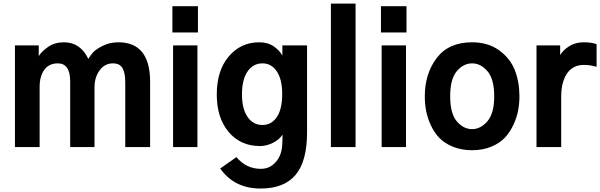

<svg xmlns="http://www.w3.org/2000/svg" viewBox="-20 -832 3394 1086"><path d="M64.5 0V-575.2H199.2V-514.6Q214.8 -541 252.4 -566.9Q290 -592.8 341.8 -592.8Q434.6 -592.8 479.5 -499Q490.2 -517.6 506.3 -535.6Q522.5 -553.7 562 -573.2Q601.6 -592.8 649.4 -592.8Q829.1 -592.8 829.1 -369.1V0H688.5V-366.2Q688.5 -419.9 672.9 -446.8Q657.2 -473.6 619.1 -473.6Q572.3 -473.6 543.5 -434.1Q514.6 -394.5 514.6 -338.9V0H377V-370.1Q377 -473.6 307.6 -473.6Q256.8 -473.6 230.5 -437Q204.1 -400.4 204.1 -339.8V0Z M955.1 -648.4V-796.9H1099.6V-648.4ZM959 0V-575.2H1096.7V0Z M1348.6 -298.8Q1348.6 -215.8 1380.4 -170.4Q1412.1 -125 1463.9 -125Q1515.6 -125 1545.9 -169.9Q1576.2 -214.8 1576.2 -299.8Q1576.2 -383.8 1545.4 -428.7Q1514.6 -473.6 1464.8 -473.6Q1411.1 -473.6 1379.9 -427.2Q1348.6 -380.9 1348.6 -298.8ZM1206.1 -297.9Q1206.1 -432.6 1273.9 -512.7Q1341.8 -592.8 1446.3 -592.8Q1495.1 -592.8 1528.8 -569.3Q1562.5 -545.9 1577.1 -517.6V-575.2H1716.8V-83Q1716.8 80.1 1651.9 157.2Q1586.9 234.4 1454.1 234.4Q1305.7 234.4 1225.6 121.1L1317.4 56.6Q1372.1 123 1456.1 123Q1504.9 123 1538.6 85.9Q1572.3 48.8 1576.2 -9.8Q1578.1 -41 1578.1 -70.3Q1559.6 -42 1523.4 -23.9Q1487.3 -5.9 1450.2 -5.9Q1340.8 -5.9 1273.4 -85.4Q1206.1 -165 1206.1 -297.9Z M1851.6 0V-811.5H1991.2V0Z M2134.8 -648.4V-796.9H2279.3V-648.4ZM2138.7 0V-575.2H2276.4V0Z M2526.4 -287.1Q2526.4 -189.5 2564 -145.5Q2601.6 -101.6 2650.4 -101.6Q2698.2 -101.6 2736.8 -146Q2775.4 -190.4 2775.4 -287.1Q2775.4 -384.8 2737.3 -429.2Q2699.2 -473.6 2650.4 -473.6Q2601.6 -473.6 2564 -429.7Q2526.4 -385.7 2526.4 -287.1ZM2382.8 -287.1Q2382.8 -415 2450.2 -503.9Q2517.6 -592.8 2650.4 -592.8Q2740.2 -592.8 2802.7 -547.9Q2865.2 -502.9 2891.6 -436Q2918 -369.1 2918 -287.1Q2918 -248 2911.1 -209.5Q2904.3 -170.9 2885.3 -128.9Q2866.2 -86.9 2837.4 -55.2Q2808.6 -23.4 2760.3 -2.9Q2711.9 17.6 2650.4 17.6Q2589.8 17.6 2542 -2Q2494.1 -21.5 2464.8 -52.2Q2435.5 -83 2416.5 -124.5Q2397.5 -166 2390.1 -205.6Q2382.8 -245.1 2382.8 -287.1Z M3014.6 0V-575.2H3148.4V-520.5Q3166 -549.8 3200.7 -571.3Q3235.4 -592.8 3281.2 -592.8Q3326.2 -592.8 3354.5 -582V-454.1Q3320.3 -464.8 3282.2 -464.8Q3219.7 -464.8 3187 -416Q3154.3 -367.2 3154.3 -285.2V0Z"/></svg>

Font: Gothic A1 ExtraBold
Style: Regular
Weight: 800
Designer: HanYang I&C Co.,Ltd.
Foundry: HanYang I&C Co.,Ltd.
Version: Version 2.50